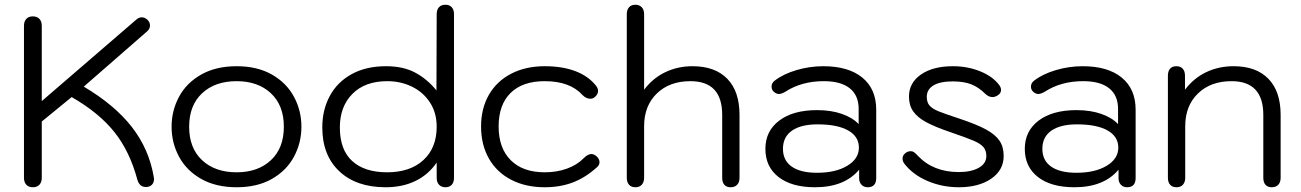

<svg xmlns="http://www.w3.org/2000/svg" viewBox="-20 -779 5481 809"><path d="M559 -21Q527 -141 462 -222.5Q397 -304 282 -370L156 -267V-30Q156 -11 146 -0.5Q136 10 118 10Q101 10 91 -0.5Q81 -11 81 -30V-670Q81 -689 91 -699.5Q101 -710 118 -710Q136 -710 146 -699.5Q156 -689 156 -670V-353L555 -697Q566 -706 577 -706Q591 -706 602 -695Q612 -685 612 -671Q612 -658 600 -647L333 -414Q463 -337 535.5 -244Q608 -151 628 -33L629 -25Q629 -9 619.5 0Q610 9 595 9Q568 9 559 -21Z M703 -245Q703 -313 734.5 -371.5Q766 -430 828 -465Q890 -500 977 -500Q1064 -500 1125.5 -465Q1187 -430 1218.5 -371.5Q1250 -313 1250 -245Q1250 -177 1218.5 -118.5Q1187 -60 1125.5 -25Q1064 10 977 10Q890 10 828 -25Q766 -60 734.5 -118.5Q703 -177 703 -245ZM1176 -245Q1176 -335 1121.5 -386Q1067 -437 977 -437Q886 -437 831.5 -386Q777 -335 777 -245Q777 -155 831.5 -104Q886 -53 977 -53Q1067 -53 1121.5 -104Q1176 -155 1176 -245Z M1338 -242Q1338 -316 1369.5 -374.5Q1401 -433 1461.5 -466.5Q1522 -500 1607 -500Q1679 -500 1729.5 -473Q1780 -446 1819 -398L1820 -719Q1820 -738 1829.5 -748.5Q1839 -759 1857 -759Q1874 -759 1883.5 -748.5Q1893 -738 1893 -719V-30Q1893 -11 1883.5 -0.5Q1874 10 1857 10Q1840 10 1830 -0.5Q1820 -11 1820 -30V-94Q1785 -43 1730.5 -16.5Q1676 10 1605 10Q1481 10 1409.5 -57.5Q1338 -125 1338 -242ZM1820 -245Q1820 -304 1791.5 -347.5Q1763 -391 1715.5 -414Q1668 -437 1612 -437Q1518 -437 1465 -383.5Q1412 -330 1412 -242Q1412 -148 1464 -100.5Q1516 -53 1611 -53Q1708 -53 1764 -104.5Q1820 -156 1820 -245Z M2007 -246Q2007 -322 2040 -379.5Q2073 -437 2134 -468.5Q2195 -500 2275 -500Q2350 -500 2405 -479Q2460 -458 2492 -417Q2500 -406 2500 -396Q2500 -381 2485 -369Q2478 -363 2467 -363Q2450 -363 2435 -378Q2382 -437 2275 -437Q2182 -437 2131.5 -387.5Q2081 -338 2081 -246Q2081 -155 2132 -104Q2183 -53 2275 -53Q2326 -53 2369 -68.5Q2412 -84 2440 -113Q2457 -130 2472 -130Q2481 -130 2492 -122Q2506 -110 2506 -96Q2506 -83 2495 -74Q2446 -30 2393 -10Q2340 10 2275 10Q2195 10 2134 -21.5Q2073 -53 2040 -111Q2007 -169 2007 -246Z M2621 -30V-719Q2621 -738 2630.5 -748.5Q2640 -759 2657 -759Q2674 -759 2684 -748.5Q2694 -738 2694 -719V-401Q2731 -450 2783.5 -475Q2836 -500 2898 -500Q2993 -500 3044.5 -447Q3096 -394 3096 -295V-30Q3096 -11 3086 -0.5Q3076 10 3059 10Q3041 10 3032 -0.5Q3023 -11 3023 -30V-295Q3023 -437 2889 -437Q2801 -437 2747.5 -385Q2694 -333 2694 -247V-30Q2694 -12 2684.5 -1Q2675 10 2657 10Q2640 10 2630.5 -0.5Q2621 -11 2621 -30Z M3205 -152Q3205 -227 3263.5 -271Q3322 -315 3423 -315Q3482 -315 3527.5 -299Q3573 -283 3598 -256V-320Q3598 -377 3560.5 -407Q3523 -437 3451 -437Q3358 -437 3290 -393Q3273 -383 3262 -383Q3252 -383 3242 -391Q3231 -400 3231 -414Q3231 -429 3244 -439Q3280 -467 3335.5 -483.5Q3391 -500 3449 -500Q3555 -500 3613.5 -452Q3672 -404 3672 -317V-29Q3672 10 3636 10Q3620 10 3610 -0.5Q3600 -11 3600 -28V-64Q3538 10 3414 10Q3316 10 3260.5 -33Q3205 -76 3205 -152ZM3599 -157Q3599 -204 3553.5 -229.5Q3508 -255 3425 -255Q3355 -255 3317 -228.5Q3279 -202 3279 -152Q3279 -103 3316 -77Q3353 -51 3423 -51Q3501 -51 3550 -80.5Q3599 -110 3599 -157Z M3790 -90Q3783 -100 3783 -110Q3783 -120 3788.5 -127.5Q3794 -135 3803 -139Q3811 -142 3816 -142Q3825 -142 3831.5 -137.5Q3838 -133 3847 -123Q3912 -54 4020 -54Q4072 -54 4104 -72Q4136 -90 4136 -122Q4136 -145 4123.5 -159.5Q4111 -174 4081.5 -186.5Q4052 -199 3985 -222Q3920 -244 3883 -264Q3846 -284 3828 -309.5Q3810 -335 3810 -372Q3810 -430 3860.5 -465Q3911 -500 3995 -500Q4057 -500 4110 -478.5Q4163 -457 4190 -421Q4198 -410 4198 -400Q4198 -385 4182 -376Q4172 -370 4162 -370Q4145 -370 4130 -385Q4104 -411 4073 -423.5Q4042 -436 3994 -436Q3941 -436 3913 -419Q3885 -402 3885 -371Q3885 -348 3896.5 -334.5Q3908 -321 3933.5 -310.5Q3959 -300 4023 -279Q4095 -255 4134.5 -233.5Q4174 -212 4191.5 -186Q4209 -160 4209 -122Q4209 -62 4156.5 -26Q4104 10 4020 10Q3950 10 3888 -16.5Q3826 -43 3790 -90Z M4298 -152Q4298 -227 4356.5 -271Q4415 -315 4516 -315Q4575 -315 4620.5 -299Q4666 -283 4691 -256V-320Q4691 -377 4653.5 -407Q4616 -437 4544 -437Q4451 -437 4383 -393Q4366 -383 4355 -383Q4345 -383 4335 -391Q4324 -400 4324 -414Q4324 -429 4337 -439Q4373 -467 4428.5 -483.5Q4484 -500 4542 -500Q4648 -500 4706.5 -452Q4765 -404 4765 -317V-29Q4765 10 4729 10Q4713 10 4703 -0.5Q4693 -11 4693 -28V-64Q4631 10 4507 10Q4409 10 4353.5 -33Q4298 -76 4298 -152ZM4692 -157Q4692 -204 4646.5 -229.5Q4601 -255 4518 -255Q4448 -255 4410 -228.5Q4372 -202 4372 -152Q4372 -103 4409 -77Q4446 -51 4516 -51Q4594 -51 4643 -80.5Q4692 -110 4692 -157Z M4901 -30V-460Q4901 -479 4910 -489.5Q4919 -500 4937 -500Q4954 -500 4963.5 -489.5Q4973 -479 4973 -460V-401Q5010 -450 5062.5 -475Q5115 -500 5178 -500Q5273 -500 5324.5 -447Q5376 -394 5376 -295V-30Q5376 -11 5366 -0.5Q5356 10 5339 10Q5321 10 5312 -0.5Q5303 -11 5303 -30V-295Q5303 -437 5169 -437Q5081 -437 5027.5 -385Q4974 -333 4974 -247V-30Q4974 -12 4964.5 -1Q4955 10 4937 10Q4920 10 4910.5 -0.5Q4901 -11 4901 -30Z"/></svg>

Font: Kodchasan
Style: Regular
Weight: 400
Version: Version 1.000; ttfautohint (v1.6)